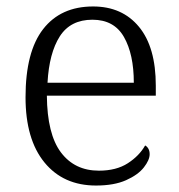

<svg xmlns="http://www.w3.org/2000/svg" viewBox="-20 -564 554 594"><path d="M277 10Q176 10 117.5 -61.5Q59 -133 59 -263Q59 -404 113.5 -474Q168 -544 268 -544Q358 -544 410 -481Q462 -418 462 -299V-268H125Q126 -149 168.5 -92.5Q211 -36 286 -36Q340 -36 375.5 -59Q411 -82 429 -114Q435 -111 439 -104Q443 -97 443 -87Q443 -69 425 -46Q407 -23 370 -6.5Q333 10 277 10ZM394 -308Q394 -396 363.5 -449.5Q333 -503 266 -503Q198 -503 165 -451.5Q132 -400 127 -308Z"/></svg>

Font: Noto Serif Tamil Light
Style: Regular
Weight: 300
Designer: Indian Type Foundry, Tom Grace, and the Monotype Design Team
Foundry: Monotype Imaging Inc.
Version: Version 2.004; ttfautohint (v1.8.4.7-5d5b)